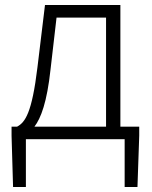

<svg xmlns="http://www.w3.org/2000/svg" viewBox="-20 -554 603 764"><path d="M83 0H476V190H527L534 -14V-50H459V-534H159L129 -286C107 -104 80 -67 48 -50H26V-14L32 190H83ZM117 -50C143 -84 167 -148 181 -277L205 -484H402V-50Z"/></svg>

Font: Noto Sans TC Light
Style: Regular
Weight: 300
Designer: Ryoko NISHIZUKA 西塚涼子 (kana, bopomofo & ideographs); Paul D. Hunt (Latin, Greek & Cyrillic); Sandoll Communications 산돌커뮤니
Foundry: Adobe
Version: Version 2.004;hotconv 1.0.118;makeotfexe 2.5.65603